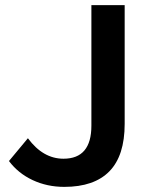

<svg xmlns="http://www.w3.org/2000/svg" viewBox="-20 -720 594 750"><path d="M15 -91 89 -180Q148 -100 228 -100Q337 -100 337 -229V-700H467V-236Q467 -112 407.5 -51Q348 10 231 10Q164 10 107.5 -16.5Q51 -43 15 -91Z"/></svg>

Font: CMG Sans SemiBold
Style: Regular
Weight: 600
Designer: Julieta Ulanovsky
Foundry: Julieta Ulanovsky
Version: Version 7.200